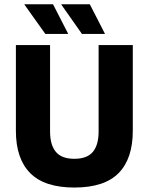

<svg xmlns="http://www.w3.org/2000/svg" viewBox="-20 -846 683 882"><path d="M321.5 15.5Q184.5 15.5 118.8 -50.8Q53 -117 53 -245V-639H210V-242Q210 -180 236.8 -148.2Q263.5 -116.5 321.5 -116.5Q380 -116.5 406.5 -148.2Q433 -180 433 -242V-639H590V-245Q590 -117 524.8 -50.8Q459.5 15.5 321.5 15.5ZM223.5 -826.5 293 -691V-690H188.5L92.5 -824.5V-826.5ZM392.5 -826.5 462 -691V-690H356.5L262 -824.5V-826.5Z"/></svg>

Font: Anek Latin
Style: Bold
Weight: 700
Designer: Yesha Goshar
Foundry: Ek Type
Version: Version 1.003